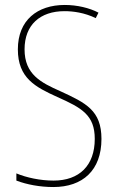

<svg xmlns="http://www.w3.org/2000/svg" viewBox="-20 -744 475 774"><path d="M389 -184C389 -299 326 -329 224 -376C145 -411 79 -444 79 -545C79 -644 142 -699 240 -699C275 -699 320 -693 366 -671L377 -693C341 -712 291 -724 241 -724C131 -724 52 -663 52 -545C52 -429 123 -393 211 -353C310 -309 362 -280 362 -184C362 -77 300 -16 196 -16C142 -16 87 -28 46 -45V-16C88 0 141 10 195 10C313 10 389 -57 389 -184Z"/></svg>

Font: Noto Sans Kannada Condensed Thin
Style: Regular
Weight: 100
Width: 3
Designer: Jelle Bosma - Monotype Design Team
Foundry: Monotype Imaging Inc.
Version: Version 2.005